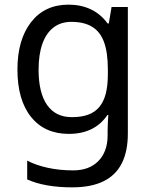

<svg xmlns="http://www.w3.org/2000/svg" viewBox="-20 -566 655 826"><path d="M275 -546Q328 -546 370.5 -526Q413 -506 443 -465H448L460 -536H530V9Q530 85 504 136.5Q478 188 425 214Q372 240 290 240Q232 240 183.5 231.5Q135 223 97 206V125Q135 145 186 156Q237 167 295 167Q364 167 403.5 126.5Q443 86 443 16V-5Q443 -17 444 -39.5Q445 -62 446 -71H442Q414 -30 372.5 -10Q331 10 276 10Q172 10 113.5 -63Q55 -136 55 -267Q55 -395 113.5 -470.5Q172 -546 275 -546ZM287 -472Q242 -472 210.5 -448Q179 -424 162.5 -378Q146 -332 146 -266Q146 -167 182.5 -114.5Q219 -62 289 -62Q330 -62 359 -72.5Q388 -83 407 -105.5Q426 -128 435 -163Q444 -198 444 -246V-267Q444 -340 427.5 -385Q411 -430 376 -451Q341 -472 287 -472Z"/></svg>

Font: binaryhoriontal115
Style: Book
Weight: 400
Designer: Jelle Bosma - Monotype Design Team
Foundry: Monotype Imaging Inc.
Version: Version 2.003